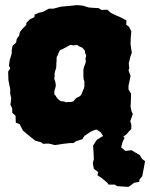

<svg xmlns="http://www.w3.org/2000/svg" viewBox="-20 -544 589 753"><path d="M255 17 228 20 195 25 171 19 149 20 141 14 119 8 106 -2 90 -15 70 -32 57 -57 42 -63 41 -90 28 -102V-119L21 -133L24 -159L20 -176V-195L17 -209L13 -230L12 -263L20 -276L15 -287L18 -308L26 -334V-347L29 -364L43 -377L46 -392L55 -404L58 -418L66 -429L83 -446V-454L97 -468L115 -477L116 -487L133 -494L147 -497L172 -510H189L220 -518L254 -521L282 -524L304 -522L327 -515L334 -514L351 -513L367 -512L378 -505L401 -506L414 -494L434 -484L451 -477L476 -464L475 -447L486 -439L495 -421L493 -398L492 -371L495 -349L497 -337L491 -321L485 -295L487 -277L484 -268L492 -246L484 -207V-193L494 -177L493 -140L492 -126L496 -107L501 -97L491 -69L495 -56V-38L485 -28L477 -18L461 -6L449 5L436 13L424 14L401 11L391 0L375 -25L359 -36L351 -34L335 -27L311 -11L303 2L278 10L268 17ZM238 -143 248 -144H257L267 -146L273 -153L280 -160L286 -163L295 -168L301 -177L304 -186L309 -197L311 -206V-225L308 -233L307 -245V-260V-270L309 -280L312 -288L315 -296L317 -306L315 -312L318 -326L314 -336L313 -345L303 -357L291 -362L282 -368L268 -366L256 -368L245 -362L236 -357L224 -351L215 -347L210 -337L206 -327L202 -319V-305L201 -296V-287L200 -276L197 -268L194 -255V-243L193 -234L197 -223L199 -209L197 -199L193 -186V-174L198 -169L202 -162L206 -157L214 -150L220 -147L231 -146ZM439 186 430 180H406L402 174L381 156L362 143L365 131L348 118L344 96L348 80L347 55L345 27L360 4L378 -7L404 -21L422 -27L452 -17H459L462 -8L469 -4L461 12L455 34L472 48L495 45L528 64L537 79L549 88L544 115L538 147L527 160L526 169L506 173L484 189Z"/></svg>

Font: Winky Rough ExtraBold
Style: Regular
Weight: 800
Designer: Simon Atzbach
Foundry: typofactur
Version: Version 1.206; ttfautohint (v1.8.4.7-5d5b)